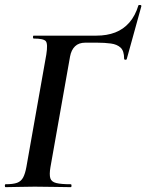

<svg xmlns="http://www.w3.org/2000/svg" viewBox="-27 -772 603 792"><path d="M-4 0Q-7 0 -7 -6Q-7 -12 -4 -12Q27 -12 43.5 -18Q60 -24 68.5 -40Q77 -56 82 -84L164 -547Q171 -591 162 -602Q153 -613 112 -613Q109 -613 109 -619Q109 -625 112 -625H371Q414 -625 448 -638Q482 -651 506.5 -679Q531 -707 544 -750Q545 -752 551 -751.5Q557 -751 556 -746L496 -529Q495 -525 490 -525.5Q485 -526 485 -530Q485 -562 470.5 -575.5Q456 -589 430.5 -592.5Q405 -596 373 -596H325Q298 -596 282.5 -581Q267 -566 262 -539L181 -82Q176 -52 180.5 -37Q185 -22 205 -17Q225 -12 265 -12Q268 -12 268 -6Q268 0 265 0Q234 0 198.5 -1Q163 -2 116 -2Q82 -2 50.5 -1Q19 0 -4 0Z"/></svg>

Font: Cormorant Light
Style: Italic
Weight: 300
Italic angle: -10°
Designer: Christian Thalmann (Catharsis Fonts)
Foundry: Catharsis Fonts
Version: Version 4.000